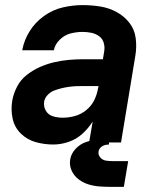

<svg xmlns="http://www.w3.org/2000/svg" viewBox="-20 -558 616 752"><path d="M189 8Q218 8 248 -2Q278 -12 302 -33.5Q326 -55 343 -82L329 0H454L510 -339Q516 -374 511.5 -408.5Q507 -443 486.5 -469Q466 -495 436.5 -511Q407 -527 373 -532.5Q339 -538 303 -538Q265 -538 226 -529Q187 -520 152.5 -495.5Q118 -471 96 -435.5Q74 -400 67 -361H191Q195 -384 214 -402.5Q233 -421 256.5 -427Q280 -433 303 -433Q321 -433 338 -429.5Q355 -426 368.5 -416Q382 -406 386.5 -389.5Q391 -373 388 -356L383 -326H308Q279 -326 250.5 -323.5Q222 -321 193.5 -314.5Q165 -308 137.5 -296Q110 -284 85.5 -265Q61 -246 47 -219Q33 -192 28 -164Q22 -128 29.5 -93.5Q37 -59 61.5 -35Q86 -11 119.5 -1.5Q153 8 189 8ZM225 -97Q206 -97 187.5 -102.5Q169 -108 159.5 -124.5Q150 -141 153 -161Q156 -175 167 -186.5Q178 -198 192.5 -203.5Q207 -209 221.5 -212.5Q236 -216 250.5 -218Q265 -220 279.5 -220.5Q294 -221 308 -221H366L364 -212Q360 -188 349 -165.5Q338 -143 317.5 -126.5Q297 -110 273 -103.5Q249 -97 225 -97ZM465 174 482 73H421Q421 73 421 73Q421 73 421 73H420Q407 73 394.5 71Q382 69 373 59Q364 49 366 36Q367 27 374 20Q381 13 390 10.5Q399 8 407 8V-14Q385 -14 362 -11.5Q339 -9 316.5 -1.5Q294 6 276.5 24.5Q259 43 255 66Q251 89 260.5 110Q270 131 288 144.5Q306 158 327.5 164.5Q349 171 372.5 172.5Q396 174 420 174Z"/></svg>

Font: Iosevka Sparkle Oblique
Style: Bold
Weight: 700
Italic angle: -9°
Designer: Belleve Invis
Foundry: Belleve Invis
Version: Version 4.5.0; ttfautohint (v1.8.3)